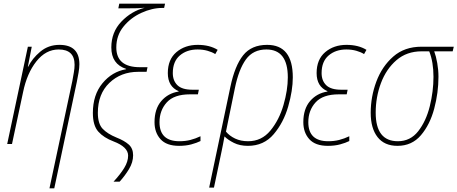

<svg xmlns="http://www.w3.org/2000/svg" viewBox="-20 -780 2478 1040"><path d="M248 240H274L396 -336Q401 -360 405.5 -386.5Q410 -413 410 -432Q410 -537 302 -537Q242 -537 198 -500Q154 -463 133 -419H131L152 -527H131L19 0H45L105 -281Q126 -383 177 -447.5Q228 -512 298 -512Q384 -512 384 -429Q384 -410 380 -387.5Q376 -365 372 -342Z M595 204H628Q657 172 679 135.5Q701 99 701 61Q701 24 677.5 3Q654 -18 611 -35Q562 -55 536 -82.5Q510 -110 510 -169Q510 -271 572.5 -331Q635 -391 729 -391H774L779 -416H738Q610 -416 610 -523Q610 -588 649 -636Q688 -684 746 -710.5Q804 -737 859 -737H869L874 -760H626L621 -735H681Q706 -735 724.5 -735.5Q743 -736 764 -738Q692 -720 637.5 -663Q583 -606 583 -523Q583 -433 663 -407V-405Q587 -392 535 -329Q483 -266 483 -168Q483 -100 512.5 -67Q542 -34 595 -14Q674 16 674 63Q674 95 653 129.5Q632 164 595 204Z M950 10Q987 10 1016.5 2Q1046 -6 1066 -16V-42Q1039 -29 1011.5 -22Q984 -15 952 -15Q844 -15 844 -118Q844 -182 883.5 -225.5Q923 -269 1009 -269H1052L1057 -294H1022Q966 -294 941 -318.5Q916 -343 916 -384Q916 -447 954 -479.5Q992 -512 1050 -512Q1079 -512 1104 -505Q1129 -498 1146 -487L1159 -510Q1115 -537 1051 -537Q982 -537 935.5 -497.5Q889 -458 889 -384Q889 -311 948 -286L947 -284Q890 -275 853.5 -232.5Q817 -190 817 -118Q817 -62 849.5 -26Q882 10 950 10Z M1113 236H1139L1180 41Q1184 22 1188 1.5Q1192 -19 1196 -41Q1215 -22 1247 -6Q1279 10 1323 10Q1409 10 1462.5 -53Q1516 -116 1541 -203Q1566 -290 1566 -361Q1566 -537 1427 -537Q1342 -537 1297 -480.5Q1252 -424 1228 -310ZM1324 -15Q1284 -15 1253.5 -29.5Q1223 -44 1204 -67L1252 -301Q1273 -404 1312 -458Q1351 -512 1423 -512Q1539 -512 1539 -361Q1539 -292 1515.5 -211Q1492 -130 1444.5 -72.5Q1397 -15 1324 -15Z M1756 10Q1793 10 1822.5 2Q1852 -6 1872 -16V-42Q1845 -29 1817.5 -22Q1790 -15 1758 -15Q1650 -15 1650 -118Q1650 -182 1689.5 -225.5Q1729 -269 1815 -269H1858L1863 -294H1828Q1772 -294 1747 -318.5Q1722 -343 1722 -384Q1722 -447 1760 -479.5Q1798 -512 1856 -512Q1885 -512 1910 -505Q1935 -498 1952 -487L1965 -510Q1921 -537 1857 -537Q1788 -537 1741.5 -497.5Q1695 -458 1695 -384Q1695 -311 1754 -286L1753 -284Q1696 -275 1659.5 -232.5Q1623 -190 1623 -118Q1623 -62 1655.5 -26Q1688 10 1756 10Z M2133 10Q2211 10 2260 -47.5Q2309 -105 2332 -191.5Q2355 -278 2355 -364Q2355 -401 2348.5 -438Q2342 -475 2332 -502H2432L2438 -527H2263Q2171 -527 2110 -473.5Q2049 -420 2018.5 -338Q1988 -256 1988 -169Q1988 -85 2025 -37.5Q2062 10 2133 10ZM2135 -15Q2015 -15 2015 -170Q2015 -254 2043.5 -330Q2072 -406 2127.5 -454Q2183 -502 2264 -502H2305Q2328 -444 2328 -364Q2328 -285 2308 -204.5Q2288 -124 2245.5 -69.5Q2203 -15 2135 -15Z"/></svg>

Font: Noto Sans UI SemiCondensed Thin
Style: Italic
Weight: 250
Width: 4
Italic angle: -12°
Designer: Monotype Design Team
Foundry: Monotype Imaging Inc.
Version: Version 1.901